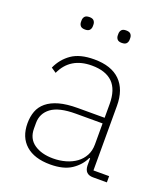

<svg xmlns="http://www.w3.org/2000/svg" viewBox="-131 -791 785 897"><g transform="rotate(20 261.0 -343.0)"><path d="M431 0Q390 0 388 -42V-79H384Q366 -40 327 -14Q288 12 222 12Q143 12 100 -26Q57 -64 57 -133Q57 -166 67 -193Q77 -220 100.5 -239.5Q124 -259 161.5 -269.5Q199 -280 254 -280H387V-348Q387 -420 352 -454.5Q317 -489 248 -489Q141 -489 100 -399L75 -416Q96 -463 137 -491.5Q178 -520 249 -520Q334 -520 378 -476.5Q422 -433 422 -352V-31H500V0ZM225 -19Q258 -19 287.5 -27.5Q317 -36 339 -52Q361 -68 374 -92Q387 -116 387 -148V-252H254Q170 -252 132 -223.5Q94 -195 94 -148V-120Q94 -70 130.5 -44.5Q167 -19 225 -19ZM160 -636Q143 -636 136.5 -644Q130 -652 130 -663V-671Q130 -682 136.5 -690Q143 -698 160 -698Q176 -698 182.5 -690Q189 -682 189 -671V-663Q189 -652 182.5 -644Q176 -636 160 -636ZM342 -636Q326 -636 319.5 -644Q313 -652 313 -663V-671Q313 -682 319.5 -690Q326 -698 342 -698Q359 -698 365.5 -690Q372 -682 372 -671V-663Q372 -652 365.5 -644Q359 -636 342 -636Z"/></g></svg>

Font: IBM Plex Sans Thai ExtLt
Style: Regular
Weight: 200
Designer: Mike Abbink, Paul van der Laan, Pieter van Rosmalen, Ben Mitchell, Mark Frömberg
Foundry: Bold Monday
Version: Version 1.2